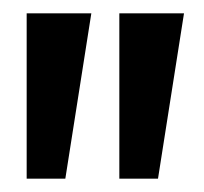

<svg xmlns="http://www.w3.org/2000/svg" viewBox="-20 -830 306 288"><path d="M20 -562V-810H117L78 -562ZM159 -562V-810H256L217 -562Z"/></svg>

Font: Oswald
Style: Regular
Weight: 400
Designer: Vernon Adams
Foundry: Vernon Adams
Version: Version 4.103; ttfautohint (v1.8.3)